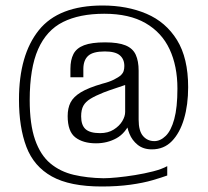

<svg xmlns="http://www.w3.org/2000/svg" viewBox="-20 -613 755 698"><path d="M350 65Q234 65 168.5 28.5Q103 -8 76 -79Q49 -150 49 -251Q49 -413 121 -503Q193 -593 353 -593Q442 -593 512.5 -563Q583 -533 623.5 -467.5Q664 -402 664 -296Q664 -232 649 -181Q634 -130 605 -100Q576 -70 532 -70Q501 -70 480.5 -86.5Q460 -103 450.5 -127Q441 -151 439 -173L456 -174Q437 -129 403.5 -110.5Q370 -92 329 -92Q282 -92 254 -113.5Q226 -135 226 -191Q226 -220 236.5 -240.5Q247 -261 274 -277.5Q301 -294 353 -309Q377 -315 394 -323.5Q411 -332 420 -340Q427 -347 429.5 -355Q432 -363 432 -373Q432 -398 415.5 -412Q399 -426 361 -426Q318 -426 300.5 -410Q283 -394 283 -362V-332H236V-363Q236 -395 247 -416.5Q258 -438 285.5 -448.5Q313 -459 362 -459Q410 -459 436.5 -448Q463 -437 473.5 -414Q484 -391 484 -356V-178Q484 -137 500 -118.5Q516 -100 541 -100Q563 -100 582.5 -119Q602 -138 613.5 -180Q625 -222 625 -291Q625 -373 596.5 -434Q568 -495 509 -529Q450 -563 359 -563Q269 -563 209 -533Q149 -503 118.5 -434Q88 -365 88 -249Q88 -161 107.5 -105Q127 -49 163 -19Q199 11 248 22.5Q297 34 356 35Q375 35 406 32Q437 29 471 23.5Q505 18 536.5 10Q568 2 588 -9V25Q569 32 535 42Q501 52 454 58.5Q407 65 350 65ZM344 -129Q373 -129 393.5 -142Q414 -155 424.5 -172.5Q435 -190 435 -206V-304Q421 -299 399.5 -292Q378 -285 357 -277Q327 -265 309 -254Q291 -243 283 -228.5Q275 -214 275 -190Q275 -158 291 -143.5Q307 -129 344 -129Z"/></svg>

Font: Alumni Sans
Style: Regular
Weight: 400
Designer: Robert E. Leuschke
Foundry: Robert E. Leuschke
Version: Version 1.018